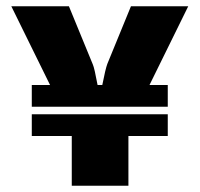

<svg xmlns="http://www.w3.org/2000/svg" viewBox="-20 -590 634 610"><path d="M455 -320H513V-251H81V-320H139L16 -570H199L275 -385Q280 -374 290 -320H305Q315 -371 321 -387L396 -570H578ZM81 -227H513V-158H388V0H208V-158H81Z"/></svg>

Font: Lalezar
Style: Regular
Weight: 400
Designer: Borna Izadpanah
Foundry: Borna Izadpanah
Version: Version 1.003